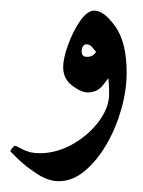

<svg xmlns="http://www.w3.org/2000/svg" viewBox="-41 -350 268 359"><path d="M195.8 -213.9Q195.8 -181.2 185.8 -145.8Q175.8 -110.4 158 -79.8Q140.1 -49.3 117.4 -30.3Q94.7 -11.2 68.8 -11.2Q49.3 -11.2 28.3 -24.9Q7.3 -38.6 -7.1 -52.5Q-21.5 -66.4 -21.5 -67.4Q-21.5 -69.3 -17.8 -73.5Q-14.2 -77.6 -13.7 -77.6Q-11.7 -77.6 1.7 -70.6Q15.1 -63.5 32.7 -63.5Q64.9 -63.5 94.7 -80.3Q124.5 -97.2 143.8 -123Q163.1 -148.9 163.1 -174.8Q163.1 -183.1 162.4 -193.8Q161.6 -204.6 161.6 -204.1Q161.6 -203.1 151.1 -190.2Q140.6 -177.2 123 -177.2Q110.8 -177.2 94 -189.9Q77.1 -202.6 77.1 -224.6Q77.1 -240.7 86.2 -265.9Q95.2 -291 108.6 -310.5Q122.1 -330.1 135.3 -330.1Q153.8 -330.1 174.8 -300.3Q195.8 -270.5 195.8 -213.9ZM121.1 -267.1Q111.8 -267.1 111.8 -253.4Q111.8 -243.7 121.6 -243.7Q128.4 -243.7 132.6 -246.6Q136.7 -249.5 138.7 -252.9Q135.7 -256.8 131.1 -262Q126.5 -267.1 121.1 -267.1Z"/></svg>

Font: Scheherazade New
Style: Bold
Weight: 700
Designer: SIL International
Foundry: SIL International
Version: Version 4.000